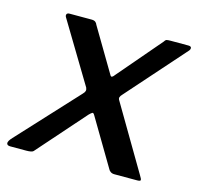

<svg xmlns="http://www.w3.org/2000/svg" viewBox="-97 -620 740 709"><g transform="rotate(15 272.5 -265.0)"><path d="M490 -22Q499 -8 498 -4Q497 0 485 0H398Q389 0 383 -4.5Q377 -9 375 -14L270 -191Q265 -200 261 -198Q257 -196 249 -188L91 -9Q87 -3 79 -1.5Q71 0 62 0H0Q-12 0 -13.5 -8Q-15 -16 0 -32L208 -257Q215 -264 216.5 -269.5Q218 -275 215 -282L76 -513Q72 -519 74 -524.5Q76 -530 85 -530H169Q179 -530 184 -526Q189 -522 191 -516L290 -349Q293 -344 297 -346Q301 -348 306 -355L448 -521Q452 -528 457 -529Q462 -530 472 -530H539Q550 -530 550.5 -523.5Q551 -517 545 -511L351 -292Q344 -285 342.5 -279.5Q341 -274 345 -268L490 -22Z"/></g></svg>

Font: Libre Franklin Medium
Style: Italic
Weight: 500
Italic angle: -8°
Designer: Pablo Impallari, Rodrigo Fuenzalida, Nhung Nguyen
Foundry: Impallari Type
Version: Version 3.000